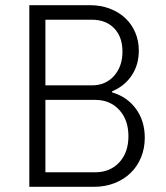

<svg xmlns="http://www.w3.org/2000/svg" viewBox="-20 -720 640 740"><path d="M93 0H342Q385 0 421 -14Q457 -28 483 -53Q509 -78 523.5 -113Q538 -148 538 -189Q538 -254 504 -300.5Q470 -347 412 -364V-368Q460 -388 487.5 -429Q515 -470 515 -525Q515 -563 501 -595.5Q487 -628 462 -651Q437 -674 402.5 -687Q368 -700 327 -700H93ZM155 -391V-644H334Q388 -644 420 -611Q452 -578 452 -521Q452 -464 419.5 -427.5Q387 -391 334 -391ZM155 -56V-335H347Q404 -335 439.5 -296.5Q475 -258 475 -195Q475 -132 439.5 -94Q404 -56 347 -56Z"/></svg>

Font: CommitMonoV142 ExtLt
Style: Regular
Weight: 200
Monospace: yes
Designer: Eigil Nikolajsen
Foundry: Eigil Nikolajsen
Version: Version 1.142